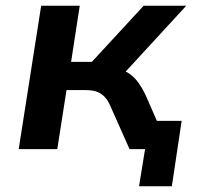

<svg xmlns="http://www.w3.org/2000/svg" viewBox="-20 -518 696 667"><path d="M463 129 484 0H438L453 -98H611L577 129ZM45 0 123 -498H257L227 -303H299L479 -498H627L397 -248L378 -279Q405 -277 424 -265.5Q443 -254 458 -234.5Q473 -215 487 -185L568 0H430L365 -146Q356 -168 344.5 -180.5Q333 -193 317.5 -199Q302 -205 278 -205H211L179 0Z"/></svg>

Font: Nunito Sans 8pt
Style: Bold Italic
Weight: 700
Italic angle: -9°
Version: Version 3.101;gftools[0.9.27]